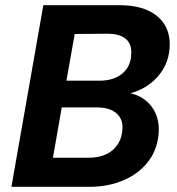

<svg xmlns="http://www.w3.org/2000/svg" viewBox="-20 -720 682 740"><path d="M24 0 147 -700H439Q505 -700 548.5 -680.5Q592 -661 614 -625.5Q636 -590 634 -542Q632 -489 605.5 -448Q579 -407 535 -382Q491 -357 436 -353L454 -364Q497 -362 528.5 -342Q560 -322 576.5 -289.5Q593 -257 592 -216Q590 -151 554.5 -102Q519 -53 459 -26.5Q399 0 325 0ZM184 -112H322Q362 -112 390.5 -126Q419 -140 435 -165.5Q451 -191 452 -225Q454 -262 428 -284Q402 -306 354 -306H218ZM236 -409H363Q419 -409 452 -437Q485 -465 486 -514Q487 -538 477.5 -555Q468 -572 447 -581Q426 -590 394 -590L268 -589Z"/></svg>

Font: DM Sans 16pt ExtraBold
Style: Italic
Weight: 800
Italic angle: -10°
Version: Version 4.004;gftools[0.9.30]